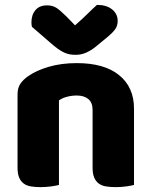

<svg xmlns="http://www.w3.org/2000/svg" viewBox="-20 -760 623 788"><path d="M360 -308Q360 -339 342.5 -353.5Q325 -368 295 -368Q275 -368 255.5 -363Q236 -358 222 -348V-1Q212 2 190.5 5Q169 8 146 8Q124 8 106.5 5Q89 2 77 -7Q65 -16 58.5 -31.5Q52 -47 52 -72V-372Q52 -399 63.5 -416Q75 -433 95 -447Q129 -471 180.5 -486Q232 -501 295 -501Q408 -501 469 -451.5Q530 -402 530 -314V-1Q520 2 498.5 5Q477 8 454 8Q432 8 414.5 5Q397 2 385 -7Q373 -16 366.5 -31.5Q360 -47 360 -72ZM288 -656Q321 -685 340 -704Q359 -723 378 -740Q417 -740 440 -721.5Q463 -703 463 -674Q463 -654 452 -639Q441 -624 415 -603L370 -566Q352 -552 332.5 -543.5Q313 -535 291 -535Q277 -535 266 -537Q255 -539 243 -544.5Q231 -550 217 -560Q203 -570 185 -586L111 -650Q110 -655 109.5 -659Q109 -663 109 -668Q109 -699 125.5 -718.5Q142 -738 173 -738Q196 -738 212 -727.5Q228 -717 254 -691Z"/></svg>

Font: Baloo Tammudu
Style: Regular
Weight: 400
Designer: Omkar Shende and Ek Type
Foundry: Ek Type
Version: Version 1.443;PS 1.000;hotconv 16.6.51;makeotf.lib2.5.65220;